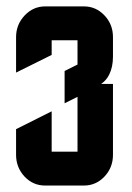

<svg xmlns="http://www.w3.org/2000/svg" viewBox="-20 -575 410 595"><path d="M330.1 -95.2Q330.1 -55.7 303.7 -27.8Q277.3 0 240.2 0H120.1Q82.5 0 56.6 -27.3Q29.8 -55.7 29.8 -95.2V-174.8L140.1 -230V-105H220.2V-274.9L180.2 -254.9V-355L220.2 -375V-450.2H140.1V-404.8L29.8 -350.1V-460Q29.8 -499 56.6 -527.3Q83 -555.2 120.1 -555.2H240.2Q277.3 -555.2 303.7 -527.3Q330.1 -499.5 330.1 -460V-399.9Q330.1 -367.2 318.4 -343.8Q310.1 -326.7 293.5 -314.9H330.1Z"/></svg>

Font: Horta
Style: Regular
Weight: 600
Width: 3
Version: Version 0.11